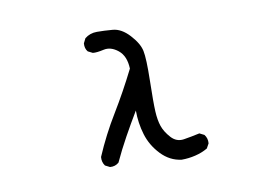

<svg xmlns="http://www.w3.org/2000/svg" viewBox="-66 -669 1131 788"><g transform="rotate(-10 500.0 -274.5)"><path d="M631.8 13.7Q583 7.8 546.9 -30.3Q510.7 -68.4 496.1 -116.7Q481.4 -165 481.4 -217.8Q452.1 -168.9 424.8 -119.6Q397.5 -70.3 374 -19.5Q358.4 -5.9 336.9 -7.8L317.4 -17.6Q305.7 -33.2 307.6 -54.7Q344.7 -141.6 393.6 -221.7Q442.4 -301.8 487.3 -391.6Q485.4 -444.3 455.1 -468.8Q424.8 -493.2 394.5 -486.3Q364.3 -479.5 348.6 -481.4L329.1 -491.2Q317.4 -504.9 319.3 -526.4L329.1 -545.9Q350.6 -563.5 379.9 -563.5Q409.2 -563.5 445.3 -560.5Q481.4 -557.6 514.6 -521.5Q547.9 -485.4 554.7 -453.1Q561.5 -420.9 559.6 -329.1Q557.6 -237.3 559.6 -200.2Q561.5 -163.1 570.3 -137.7Q579.1 -112.3 601.6 -87.4Q624 -62.5 655.3 -67.4Q686.5 -72.3 721.7 -80.1L741.2 -70.3Q753.9 -54.7 752 -33.2L741.2 -13.7Q717.8 0 689.5 6.8Q661.1 13.7 631.8 13.7Z"/></g></svg>

Font: JasonHandwriting2
Style: Regular
Weight: 400
Version: Version 1.05.10